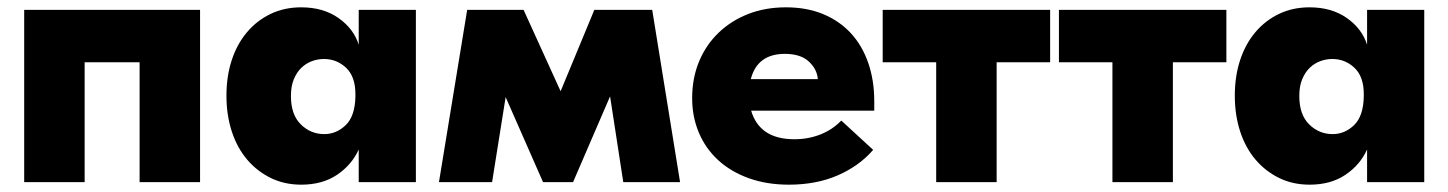

<svg xmlns="http://www.w3.org/2000/svg" viewBox="-20 -497 3953 524"><path d="M46 -470H526V0H361V-327H211V0H46Z M802 7Q756 7 718.5 -11.5Q681 -30 654 -62Q627 -94 612.5 -138.5Q598 -183 598 -236Q598 -289 612.5 -333Q627 -377 654 -409Q681 -441 718.5 -459Q756 -477 802 -477Q862 -477 903.5 -448Q945 -419 959 -375V-470H1115V0H959V-89Q940 -47 900 -20Q860 7 802 7ZM865 -131Q898 -131 923.5 -155.5Q949 -180 950 -234V-240Q950 -288 924.5 -312Q899 -336 864 -336Q847 -336 831 -330Q815 -324 802.5 -312Q790 -300 782 -281Q774 -262 774 -235Q774 -184 801 -157.5Q828 -131 865 -131Z M1255 -470H1409L1510 -248L1602 -470H1760L1836 0H1681L1645 -234L1544 0H1462L1360 -232L1323 0H1178Z M2133 7Q2073 7 2024 -10.5Q1975 -28 1940.5 -59.5Q1906 -91 1887.5 -134.5Q1869 -178 1869 -229Q1869 -284 1888 -329.5Q1907 -375 1941.5 -408Q1976 -441 2022.5 -459Q2069 -477 2125 -477Q2182 -477 2226.5 -458.5Q2271 -440 2302 -406.5Q2333 -373 2349.5 -325.5Q2366 -278 2366 -221V-195H2030Q2053 -117 2148 -117Q2186 -117 2219 -130Q2252 -143 2276 -168L2363 -88Q2325 -44 2266.5 -18.5Q2208 7 2133 7ZM2122 -350Q2047 -350 2029 -281H2212Q2210 -308 2187.5 -329Q2165 -350 2122 -350Z M2535 -327H2389V-470H2846V-327H2700V0H2535Z M3016 -327H2870V-470H3327V-327H3181V0H3016Z M3554 7Q3508 7 3470.5 -11.5Q3433 -30 3406 -62Q3379 -94 3364.5 -138.5Q3350 -183 3350 -236Q3350 -289 3364.5 -333Q3379 -377 3406 -409Q3433 -441 3470.5 -459Q3508 -477 3554 -477Q3614 -477 3655.5 -448Q3697 -419 3711 -375V-470H3867V0H3711V-89Q3692 -47 3652 -20Q3612 7 3554 7ZM3617 -131Q3650 -131 3675.5 -155.5Q3701 -180 3702 -234V-240Q3702 -288 3676.5 -312Q3651 -336 3616 -336Q3599 -336 3583 -330Q3567 -324 3554.5 -312Q3542 -300 3534 -281Q3526 -262 3526 -235Q3526 -184 3553 -157.5Q3580 -131 3617 -131Z"/></svg>

Font: Tilda Sans Black
Style: Regular
Weight: 900
Designer: ParaType Ltd
Foundry: ParaType Ltd
Version: Version 1.009